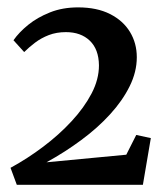

<svg xmlns="http://www.w3.org/2000/svg" viewBox="-20 -923 448 520"><path d="M8.5 -468.5Q54.5 -493.5 97.2 -525.8Q140 -558 174 -594.8Q208 -631.5 228 -669.8Q248 -708 248 -746Q247.5 -789.5 223.2 -812.8Q199 -836 158.5 -836Q133 -836 112.2 -828Q91.5 -820 75 -807.5Q58.5 -795 45.5 -782L16.5 -814Q31.5 -835.5 56.5 -855.8Q81.5 -876 115.5 -889.5Q149.5 -903 191.5 -903Q242.5 -903 278 -885Q313.5 -867 332 -836.5Q350.5 -806 350.5 -768Q350.5 -728.5 331.2 -689.5Q312 -650.5 278.2 -613.5Q244.5 -576.5 200.2 -543.8Q156 -511 106 -483.5L322 -504L349 -557.5L388.5 -549L367 -422.5H25.5Z"/></svg>

Font: Merriweather 60pt SemiBold
Style: Regular
Weight: 600
Version: Version 2.100